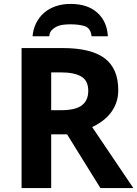

<svg xmlns="http://www.w3.org/2000/svg" viewBox="-20 -959 700 979"><path d="M298 -714Q445 -714 514 -661.5Q583 -609 583 -500Q583 -463 572 -433.5Q561 -404 542.5 -381Q524 -358 500 -340.5Q476 -323 450 -311L660 0H492L322 -274H241V0H90V-714ZM241 -397H290Q365 -397 397.5 -422Q430 -447 430 -496Q430 -547 395 -568.5Q360 -590 287 -590H241ZM340 -939Q427 -939 476.5 -894Q526 -849 530 -774H447Q442 -816 412.5 -825.5Q383 -835 339 -835Q322 -835 303.5 -833Q285 -831 270 -824Q255 -817 244 -805.5Q233 -794 231 -774H146Q149 -810 164 -840.5Q179 -871 204 -893Q229 -915 263.5 -927Q298 -939 340 -939Z"/></svg>

Font: BC Sans
Style: Bold
Weight: 700
Designer: Monotype Design Team
Province of B.C.
Foundry: Monotype Imaging Inc.
Version: Version 2.000;GOOG;noto-source:20170915:90ef993387c0